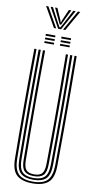

<svg xmlns="http://www.w3.org/2000/svg" viewBox="-114 -1114 579 1165"><g transform="rotate(10 176.0 -531.0)"><path d="M176.2 6.8Q110.8 6.8 78.6 -22Q46.5 -50.8 45.8 -122.8Q45 -193 44.4 -275.4Q43.8 -357.8 43.8 -446.5Q43.8 -535.2 44.2 -625.1Q44.8 -715 45.8 -800H59Q58.2 -722.8 57.8 -634.8Q57.2 -546.8 57.2 -456.1Q57.2 -365.5 57.8 -280.4Q58.2 -195.2 59 -124Q59.8 -60.8 86.4 -32.5Q113 -4.2 176.2 -4.2Q239.5 -4.2 265.9 -32.5Q292.2 -60.8 293.2 -124Q294 -193.8 294.5 -276Q295 -358.2 295 -447.1Q295 -536 294.6 -625.8Q294.2 -715.5 293.2 -800H306.5Q307.5 -697.2 308 -581.4Q308.5 -465.5 308.1 -348Q307.8 -230.5 306.5 -122.8Q305.5 -50 273.2 -21.6Q241 6.8 176.2 6.8ZM176.2 -15.5Q123.5 -15.5 98.1 -39Q72.8 -62.5 72.2 -123Q71.5 -200.8 71 -284Q70.5 -367.2 70.5 -453.5Q70.5 -539.8 71 -626.9Q71.5 -714 72.2 -800H85.5Q84.8 -720 84.2 -633Q83.8 -546 83.8 -457.6Q83.8 -369.2 84.2 -284.4Q84.8 -199.5 85.5 -123.2Q86 -69.5 107.5 -48Q129 -26.5 176.2 -26.5Q223 -26.5 244.5 -47.9Q266 -69.2 266.5 -123.2Q267.5 -199 268 -282.2Q268.5 -365.5 268.5 -452.8Q268.5 -540 268 -627.8Q267.5 -715.5 266.5 -800H280Q280.8 -719 281.2 -632Q281.8 -545 281.8 -457Q281.8 -369 281.2 -284.2Q280.8 -199.5 280 -123Q279.2 -63 254.4 -39.2Q229.5 -15.5 176.2 -15.5ZM176.2 -37.8Q135.8 -37.8 117.5 -56.6Q99.2 -75.5 98.8 -123.8Q97.8 -216.8 97.4 -330.6Q97 -444.5 97.2 -565.4Q97.5 -686.2 98.8 -800H112Q111.2 -718.5 110.8 -637.2Q110.2 -556 110.2 -472.9Q110.2 -389.8 110.8 -303Q111.2 -216.2 112.2 -123.8Q112.8 -82.2 127 -65.5Q141.2 -48.8 176.2 -48.8Q211.2 -48.8 225.2 -65.5Q239.2 -82.2 239.8 -123.8Q241.5 -253 241.9 -364.8Q242.2 -476.5 241.8 -582.5Q241.2 -688.5 240 -800H253.2Q254.2 -723.2 254.8 -635.5Q255.2 -547.8 255.2 -457.5Q255.2 -367.2 254.8 -281.6Q254.2 -196 253.2 -123.8Q252.8 -74.8 234.4 -56.2Q216 -37.8 176.2 -37.8ZM195.2 -889.5V-900.8H254.5V-889.5ZM99 -845V-856.2H158V-845ZM99 -867.2V-878.5H158V-867.2ZM99 -889.5V-900.8H158V-889.5ZM195.2 -845V-856.2H254.5V-845ZM195.2 -867.2V-878.5H254.5V-867.2ZM70.8 -1067.8H85.2L155 -944.2H141.2ZM98.8 -1067.8H113.2L162.5 -973.8L174 -954.2H178L189.5 -973.8L238.8 -1067.8H253.2L185 -944.2H166.8ZM126.2 -1067.8H140.8L170.8 -999L174.8 -985H177.2L181.2 -999L211.5 -1067.8H226.2L188.8 -990.2L180.2 -971.5H171.8L163 -990.2ZM266.8 -1067.8H281L210.8 -944.2H197Z"/></g></svg>

Font: Big Shoulders Inline Display Thin
Style: Regular
Weight: 400
Version: Version 2.002